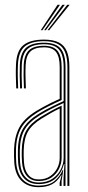

<svg xmlns="http://www.w3.org/2000/svg" viewBox="-20 -770 366 795"><path d="M259.2 0V-492Q259.2 -549.5 236.8 -574.5Q214.2 -599.5 162.2 -599.5Q108.8 -599.5 82.6 -577.6Q56.5 -555.8 54.2 -501.8Q53.2 -479.8 53.6 -454.5Q54 -429.2 55.2 -404H47.2Q46 -429.8 45.6 -454.9Q45.2 -480 46.2 -502Q48.5 -560 76.9 -583Q105.2 -606 162.2 -606Q199.8 -606 222.9 -594.5Q246 -583 256.6 -557.9Q267.2 -532.8 267.2 -492V0ZM140.2 -14.2Q173.8 -14.2 196.8 -29.6Q219.8 -45 231.6 -68.5Q243.5 -92 243.5 -116.5V-343.5Q214 -330.5 188.1 -316.9Q162.2 -303.2 144 -292Q101 -265.5 82.2 -233.6Q63.5 -201.8 62.2 -150Q62 -134 62.1 -123.1Q62.2 -112.2 63.2 -96.8Q66.2 -56.5 86.5 -35.4Q106.8 -14.2 140.2 -14.2ZM140.2 -20.5Q109.5 -20.5 91.8 -40.6Q74 -60.8 71.2 -97.8Q70 -115.5 70 -125.4Q70 -135.2 70.2 -149.5Q71.5 -199.8 89.2 -230Q107 -260.2 148.5 -285.8Q167.8 -297.5 190.4 -310Q213 -322.5 235.2 -332.5V-116.5Q235.2 -94 224.8 -71.9Q214.2 -49.8 193.2 -35.1Q172.2 -20.5 140.2 -20.5ZM140.2 -27Q167.5 -27 186.9 -39.9Q206.2 -52.8 216.8 -73.2Q227.2 -93.8 227.2 -116.5V-320.8Q207 -311.2 189.2 -301Q171.5 -290.8 152.2 -279Q112.8 -254.8 96.1 -225.9Q79.5 -197 78.2 -149.2Q78 -136.8 78 -126Q78 -115.2 79.2 -97.5Q81.8 -63.8 97.5 -45.4Q113.2 -27 140.2 -27ZM140.2 5Q95.8 5 69.4 -20.9Q43 -46.8 39.2 -96Q38.2 -111 38.1 -123.1Q38 -135.2 38.2 -151Q39.5 -201 58.5 -239.5Q77.5 -278 131.5 -311.2Q144.8 -319.2 159.8 -327.5Q174.8 -335.8 191.6 -344.1Q208.5 -352.5 227.2 -360.8V-492Q227.2 -535 212.2 -554.5Q197.2 -574 162.2 -574Q124 -574 105.9 -556.8Q87.8 -539.5 86.2 -500.5Q85.2 -478.5 85.6 -454.2Q86 -430 87.2 -404H79.2Q77.8 -433 77.6 -457Q77.5 -481 78.2 -500.8Q80 -542.5 99.6 -561.5Q119.2 -580.5 162.2 -580.5Q201.2 -580.5 218.2 -559.5Q235.2 -538.5 235.2 -492V-355.8Q206.5 -343 179.8 -329.4Q153 -315.8 135.5 -304.8Q89.2 -276.2 68.4 -241.1Q47.5 -206 46.2 -150.8Q46 -135 46.1 -123.4Q46.2 -111.8 47.2 -96.2Q50.8 -50.5 74.9 -26Q99 -1.5 140.2 -1.5Q182.5 -1.5 205.1 -20Q227.8 -38.5 240.2 -67.2H242.2L235 -20.5V0H227V-13.8L235 -44.5H233Q216.8 -18 194.5 -6.5Q172.2 5 140.2 5ZM243 0V-29.5L246.8 -90.8H244.8Q235.5 -54.8 209.9 -31.2Q184.2 -7.8 140.2 -7.8Q101.8 -7.8 80 -31.4Q58.2 -55 55.2 -96.8Q54.2 -113 54.1 -124.1Q54 -135.2 54.2 -150.2Q55.5 -204.2 75.4 -237.6Q95.2 -271 140 -298.5Q152.5 -306.2 168.1 -314.8Q183.8 -323.2 202.8 -332.6Q221.8 -342 243.5 -351.8V-492Q243.5 -542 224.6 -564.4Q205.8 -586.8 162.2 -586.8Q114.8 -586.8 93.5 -566.6Q72.2 -546.5 70.2 -501Q69.5 -482.8 69.6 -457.6Q69.8 -432.5 71.2 -404H63.2Q61.8 -432.2 61.6 -457.1Q61.5 -482 62.2 -501.2Q64.2 -550.5 87.6 -571.9Q111 -593.2 162.2 -593.2Q210 -593.2 230.6 -569.5Q251.2 -545.8 251.2 -492V0ZM148.8 -645 218.2 -750H228.2L155.8 -645ZM176.8 -645 258.2 -750H268.2L183.8 -645ZM162.8 -645 238.2 -750H248.2L169.8 -645Z"/></svg>

Font: Big Shoulders Inline Text Thin Thin
Style: Regular
Weight: 250
Version: Version 2.002